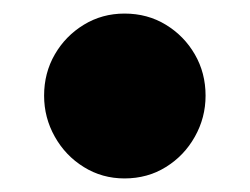

<svg xmlns="http://www.w3.org/2000/svg" viewBox="-20 -248 368 283"><path d="M163.5 15Q130.5 15 103.5 -1.8Q76.5 -18.5 60.8 -46.5Q45 -74.5 45 -107Q45 -140.5 60.8 -167.8Q76.5 -195 103.5 -211.5Q130.5 -228 163.5 -228Q197.5 -228 224.5 -211.5Q251.5 -195 267.2 -167.8Q283 -140.5 283 -107Q283 -74.5 267.2 -46.5Q251.5 -18.5 224.5 -1.8Q197.5 15 163.5 15Z"/></svg>

Font: Fraunces SuperSoft 9pt
Style: Regular
Weight: 900
Version: Version 1.000;[b76b70a41]